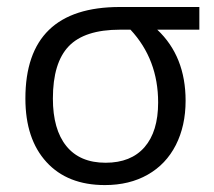

<svg xmlns="http://www.w3.org/2000/svg" viewBox="-20 -517 609 546"><path d="M507.8 -230.5Q507.8 -159.2 480 -104.5Q452.1 -49.8 400.1 -20.3Q348.1 9.3 278.3 9.3Q171.9 9.3 112.1 -56.2Q52.2 -121.6 52.2 -236.8Q52.2 -497.1 320.8 -497.1H546.9V-432.6H427.2Q507.8 -356.9 507.8 -230.5ZM130.4 -236.8Q130.4 -148.9 168.7 -101.6Q207 -54.2 280.3 -54.2Q352.5 -54.2 391.1 -98.6Q429.7 -143.1 429.7 -225.6Q429.7 -348.1 351.1 -432.6H321.3Q220.7 -432.6 175.5 -385.5Q130.4 -338.4 130.4 -236.8Z"/></svg>

Font: Bpm'online Open Sans
Style: Regular
Weight: 400
Foundry: Ascender Corporation
Version: Version 1.10